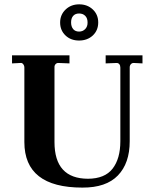

<svg xmlns="http://www.w3.org/2000/svg" viewBox="-20 -851 699 881"><path d="M35.2 -597.2H298.8V-560.1L250 -562Q241.2 -563 235.4 -557.1Q229.5 -551.3 230 -542V-199.2Q230 -31.2 383.8 -30.8Q460.9 -31.2 496.6 -77.1Q532.2 -123 532.2 -203.1V-541Q532.2 -550.8 527.3 -556.6Q522.5 -562.5 514.2 -562L464.8 -560.1V-597.2H633.8V-560.1L595.2 -562Q586.9 -563 581.1 -557.1Q575.2 -551.3 575.2 -542V-203.1Q575.2 -102.1 521 -45.9Q466.8 10.3 357.9 9.8Q91.8 9.8 91.8 -199.2V-541Q91.8 -549.8 86.4 -556.6Q81.1 -563.5 73.2 -562L35.2 -560.1ZM306.2 -748Q306.2 -729 315.9 -717.3Q325.7 -706.1 342.8 -706.1Q359.9 -706.1 371.1 -717.8Q382.3 -729.5 381.8 -748Q381.8 -767.6 371.1 -778.3Q360.4 -789.1 342.8 -789.1Q325.7 -789.1 315.9 -778.3Q306.2 -767.6 306.2 -748ZM406.2 -688.5Q380.9 -665 342.8 -665Q304.7 -665 280.3 -688.5Q255.9 -711.9 255.9 -747.6Q255.9 -783.2 280.8 -807.1Q305.7 -831.1 343.3 -831.1Q380.9 -831.1 405.8 -807.6Q430.7 -784.2 430.7 -748Q430.7 -711.9 406.2 -688.5Z"/></svg>

Font: Unna-Bold
Style: Bold
Weight: 700
Designer: Jorge de Buen U.
Foundry: Omnibus-Type
Version: Version 2.006;PS 002.006;hotconv 1.0.70;makeotf.lib2.5.58329